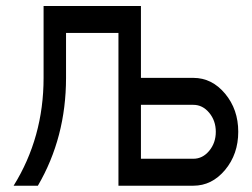

<svg xmlns="http://www.w3.org/2000/svg" viewBox="-20 -625 821 626"><path d="M439.5 -283.2V-107.4H610.4Q640.6 -107.4 662.1 -133.3Q683.6 -159.2 683.6 -195.3Q683.6 -231.4 662.1 -257.3Q640.6 -283.2 610.4 -283.2ZM366.2 -517.6H195.3V-371.1Q195.3 -176.8 103.5 -19.5H24.4Q122.1 -176.8 122.1 -371.1V-605.5H439.5V-371.1H610.4Q670.9 -371.1 713.9 -319.6Q756.8 -268.1 756.8 -195.3Q756.8 -122.6 713.9 -71Q670.9 -19.5 610.4 -19.5H366.2Z"/></svg>

Font: Gap Sans
Style: Regular
Weight: 400
Designer: Alexandre Liziard and Étienne Ozeray
Foundry: Interstices.io
Version: Version 1.6.1 - December 3. 2014